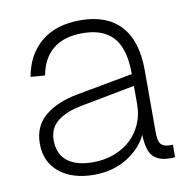

<svg xmlns="http://www.w3.org/2000/svg" viewBox="-67 -609 687 688"><g transform="rotate(-10 276.5 -265.0)"><path d="M222 12Q143 12 96 -26.5Q49 -65 49 -131Q49 -194 92.5 -231Q136 -268 212 -282L417 -320Q417 -412 380 -453.5Q343 -495 268 -495Q200 -495 160.5 -462.5Q121 -430 110 -369L58 -373Q72 -453 126 -497.5Q180 -542 268 -542Q364 -542 414.5 -487.5Q465 -433 465 -326V-102Q465 -67 475 -56Q485 -45 507 -45H518V0Q513 1 508 1Q503 1 498 1Q460 1 439 -19.5Q418 -40 416 -99Q394 -52 342.5 -20Q291 12 222 12ZM226 -33Q268 -33 303.5 -46.5Q339 -60 364 -83.5Q389 -107 403 -139.5Q417 -172 417 -209V-277L223 -240Q163 -229 131.5 -203.5Q100 -178 100 -135Q100 -85 132.5 -59Q165 -33 226 -33Z"/></g></svg>

Font: Geist ExtLt
Style: Regular
Weight: 400
Designer: Basement.studio, Andrés Briganti, Mateo Zaragoza
Foundry: Basement.studio, Vercel, Andrés Briganti, Guido Ferreyra, Mateo Zaragoza
Version: Version 1.401